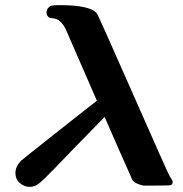

<svg xmlns="http://www.w3.org/2000/svg" viewBox="-20 -714 711 747"><path d="M95 13Q74 13 57 -2Q40 -17 40 -41Q40 -65 61 -88Q65 -92 210.5 -207Q356 -322 357 -322L235 -602Q215 -641 185 -643Q182 -643 178 -644Q174 -645 173 -645Q161 -651 161 -666Q161 -675 167 -682.5Q173 -690 181 -692Q189 -694 212 -694Q335 -694 358 -660Q362 -655 495.5 -352.5Q629 -50 633 -43Q644 -21 647 -18Q652 -10 652 -6Q652 2 645 6Q642 8 589 8H538L526 5Q500 -3 495 -14Q491 -23 440 -138L387 -259L265 -134Q176 -41 154.5 -20.5Q133 0 123 6Q110 13 95 13Z"/></svg>

Font: MathJax_Math
Style: Bold Italic
Weight: 700
Version: Version 1.1